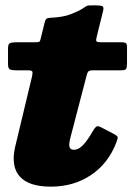

<svg xmlns="http://www.w3.org/2000/svg" viewBox="-20 -678 515 718"><path d="M41 -520Q26 -520 18 -517Q10 -514 10 -497.5V-437.5Q10 -421.5 17.8 -418.2Q25.5 -415 40 -415H85Q101 -415 101.5 -408.5Q102 -402 99.5 -391L36 -126Q20.5 -54 54.8 -17Q89 20 170 20Q255 20 319.8 -23Q384.5 -66 415 -145Q421 -160.5 420 -165.2Q419 -170 405 -177.5L357 -202.5Q345 -208.5 339.5 -204Q334 -199.5 328 -189Q308 -154 291 -136Q274 -118 257 -118Q245 -118 241.5 -125Q238 -132 239.2 -142.2Q240.5 -152.5 243 -162L304 -396Q306.5 -406.5 310.5 -410.8Q314.5 -415 328 -415H431Q448 -415 451.5 -420Q455 -425 455 -442V-503Q455 -515 449.5 -517.5Q444 -520 433 -520H359Q342 -520 340.2 -524.2Q338.5 -528.5 342 -542L366 -639Q369 -652.5 362 -655.2Q355 -658 336.5 -658Q320.5 -658 314 -657.8Q307.5 -657.5 302.8 -655Q298 -652.5 288 -645.5Q273.5 -636 244.5 -624.8Q215.5 -613.5 168 -611.5Q158 -611 153.8 -607.8Q149.5 -604.5 147.5 -596L133.5 -539Q131 -527.5 129 -523.8Q127 -520 112 -520Z"/></svg>

Font: Besley Black
Style: Italic
Weight: 900
Italic angle: -13°
Designer: Owen Earl
Foundry: indestructible type*
Version: Version 2.001